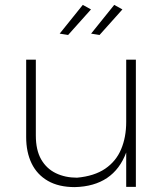

<svg xmlns="http://www.w3.org/2000/svg" viewBox="-20 -764 680 785"><path d="M286 1Q220 1 175.8 -24.5Q131.5 -50 109.2 -96Q87 -142 87 -203.5V-520H126.5V-210Q126.5 -150.5 148.2 -112.5Q170 -74.5 208.2 -56Q246.5 -37.5 295 -37.5Q365.5 -44 410 -74.2Q454.5 -104.5 475.2 -153.8Q496 -203 496 -265.5V-520H535.5V0H496V-140.5Q444.5 -3 286 1ZM258.5 -621 224 -626.5 318.5 -744 352 -725.5ZM387 -621 352.5 -626.5 447 -744 480.5 -725.5Z"/></svg>

Font: Argentum Novus ExtraLight
Style: Regular
Weight: 250
Designer: Julieta Ulanovsky (font) & Cristiano Sobral (main changes)
Foundry: Julieta Ulanovsky (font) & Cristiano Sobral (main changes)
Version: Version 3.00;November 27, 2020;FontCreator 13.0.0.2655 64-bi